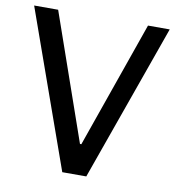

<svg xmlns="http://www.w3.org/2000/svg" viewBox="-78 -756 759 827"><g transform="rotate(10 301.5 -343.0)"><path d="M354 0H249L5 -686H110L303 -133H309L503 -686H598Z"/></g></svg>

Font: Chivo
Style: Regular
Weight: 400
Designer: Hector Gatti
Foundry: Omnibus-Type
Version: Version 1.006; ttfautohint (v1.4.1)